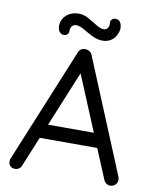

<svg xmlns="http://www.w3.org/2000/svg" viewBox="-96 -966 836 1041"><g transform="rotate(10 322.0 -446.0)"><path d="M330 -596 95 -24Q91 -12 81 -5Q71 2 60 2Q41 2 32 -8Q23 -18 23 -32Q22 -39 25 -47L284 -677Q289 -691 299.5 -697.5Q310 -704 323 -703Q336 -703 346.5 -696Q357 -689 361 -677L619 -53Q622 -45 622 -37Q622 -19 610 -8.5Q598 2 583 2Q571 2 561 -5Q551 -12 546 -25L308 -597ZM145 -187 179 -265H476L491 -187ZM193 -759Q177 -759 167.5 -773.5Q158 -788 160 -812Q164 -845 190 -866Q216 -887 255 -887Q282 -887 308.5 -872Q335 -857 359 -842Q383 -827 400 -827Q413 -827 421 -836Q429 -845 429 -860Q426 -876 434 -885Q442 -894 455 -894Q473 -894 482 -879.5Q491 -865 490 -842Q487 -822 476.5 -804Q466 -786 447.5 -775.5Q429 -765 404 -765Q376 -765 347.5 -779.5Q319 -794 294.5 -808.5Q270 -823 252 -823Q240 -823 231 -815Q222 -807 220 -791Q222 -776 213.5 -767.5Q205 -759 193 -759Z"/></g></svg>

Font: Quicksand Light Medium
Style: Regular
Weight: 500
Version: Version 3.006